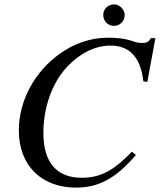

<svg xmlns="http://www.w3.org/2000/svg" viewBox="-20 -838 729 876"><path d="M689 -664H668C660 -648 650 -642 630 -642C621 -642 609 -642 589 -649C547 -664 505 -666 472 -666C393 -666 317 -639 253 -593C143 -515 66 -384 66 -243C66 -78 174 18 327 18C430 18 510 -25 600 -131L582 -146C495 -56 435 -27 353 -27C242 -27 178 -92 178 -232C178 -342 214 -456 286 -533C341 -592 411 -630 485 -630C573 -630 622 -574 634 -467L652 -464ZM549 -769C549 -794 526 -818 501 -818C473 -818 451 -797 451 -770C451 -742 472 -720 500 -720C527 -720 549 -742 549 -769Z"/></svg>

Font: XITS
Style: Italic
Weight: 400
Italic angle: -16.33°
Designer: MicroPress Inc., with final additions and corrections provided by Coen Hoffman, Elsevier (retired)
Version: Version 1.302